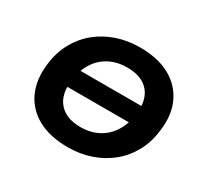

<svg xmlns="http://www.w3.org/2000/svg" viewBox="-148 -921 1204 1138"><g transform="rotate(30 453.5 -352.5)"><path d="M168 -298 187 -419H771L752 -298ZM431 11Q309 11 226 -34.5Q143 -80 105.5 -163Q68 -246 82 -357Q92 -440 128.5 -506.5Q165 -573 222 -619.5Q279 -666 352 -691Q425 -716 510 -716Q632 -716 714.5 -670.5Q797 -625 835 -542.5Q873 -460 858 -350Q848 -265 811.5 -198.5Q775 -132 718 -85.5Q661 -39 588 -14Q515 11 431 11ZM437 -130Q506 -130 559 -158.5Q612 -187 644.5 -239Q677 -291 686 -362Q699 -464 650.5 -519.5Q602 -575 503 -575Q434 -575 381 -547Q328 -519 295.5 -467.5Q263 -416 254 -344Q241 -242 290 -186Q339 -130 437 -130Z"/></g></svg>

Font: Nunito Sans 10pt SemiExpanded ExtraBold
Style: Italic
Weight: 800
Width: 6
Italic angle: -9°
Designer: Vernon Adams
Foundry: Vernon Adams
Version: Version 3.101;gftools[0.9.27]